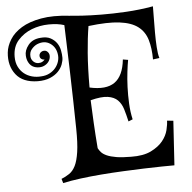

<svg xmlns="http://www.w3.org/2000/svg" viewBox="-208 -787 866 868"><g transform="rotate(-5 224.5 -353.5)"><path d="M-30.3 -442.4Q-97.7 -443.4 -128.9 -483.4Q-160.2 -523.4 -154.3 -583Q-151.4 -612.3 -133.3 -641.6Q-115.2 -670.9 -80.1 -692.4Q-44.9 -713.9 9.3 -723.6Q63.5 -733.4 138.7 -724.6Q155.3 -722.7 193.4 -720.2Q231.4 -717.8 282.7 -717.3Q334 -716.8 395 -720.2Q456.1 -723.6 517.6 -734.4Q517.6 -713.9 517.1 -681.6Q516.6 -649.4 516.6 -615.2Q516.6 -581.1 518.6 -549.3Q520.5 -517.6 526.4 -499L497.1 -495.1Q497.1 -545.9 485.8 -584Q474.6 -622.1 444.8 -645Q415 -668 360.8 -674.8Q306.6 -681.6 219.7 -670.9Q210.9 -618.2 205.6 -550.3Q200.2 -482.4 200.2 -393.6Q274.4 -377 314 -404.8Q353.5 -432.6 361.3 -506.8L384.8 -502.9Q380.9 -482.4 377 -450.2Q373 -418 371.6 -380.9Q370.1 -343.8 372.1 -305.2Q374 -266.6 381.8 -233.4L362.3 -225.6Q355.5 -255.9 347.7 -281.7Q339.8 -307.6 323.7 -323.7Q307.6 -339.8 278.8 -344.2Q250 -348.6 200.2 -335.9Q202.1 -287.1 205.1 -232.9Q208 -178.7 212.9 -117.2Q217.8 -107.4 226.1 -98.1Q234.4 -88.9 251 -81.5Q267.6 -74.2 293.9 -69.8Q320.3 -65.4 360.4 -65.4Q416 -64.5 450.7 -81.5Q485.4 -98.6 504.4 -122.1Q523.4 -145.5 529.8 -171.4Q536.1 -197.3 536.1 -213.9L564.5 -210.9L551.8 -9.8Q530.3 -9.8 494.1 -9.3Q458 -8.8 413.6 -7.3Q369.1 -5.9 318.8 -3.4Q268.6 -1 219.2 2.9Q169.9 6.8 124.5 12.7Q79.1 18.6 43.9 26.4L38.1 6.8Q57.6 -1 74.2 -12.2Q90.8 -23.4 102.1 -45.9Q113.3 -68.4 119.1 -107.9Q125 -147.5 124 -212.9Q123 -271.5 121.6 -339.8Q120.1 -408.2 118.2 -473.1Q116.2 -538.1 114.3 -594.2Q112.3 -650.4 111.3 -684.6Q82 -694.3 41 -693.8Q0 -693.4 -36.6 -679.2Q-73.2 -665 -99.1 -636.2Q-125 -607.4 -125 -561.5Q-125 -535.2 -115.2 -515.6Q-105.5 -496.1 -89.8 -483.9Q-74.2 -471.7 -54.2 -466.3Q-34.2 -460.9 -12.7 -462.9Q8.8 -463.9 25.4 -472.7Q42 -481.4 52.7 -494.6Q63.5 -507.8 68.4 -524.4Q73.2 -541 70.3 -557.6Q65.4 -589.8 40 -606.4Q14.6 -623 -18.6 -609.4Q-32.2 -603.5 -43.9 -589.8Q-55.7 -576.2 -53.7 -555.7Q-52.7 -544.9 -45.9 -536.6Q-39.1 -528.3 -29.8 -525.4Q-20.5 -522.5 -10.3 -524.9Q0 -527.3 8.8 -537.1Q0 -537.1 -6.3 -542Q-12.7 -546.9 -12.7 -556.6Q-12.7 -562.5 -8.8 -567.9Q-4.9 -573.2 1.5 -575.7Q7.8 -578.1 15.1 -576.7Q22.5 -575.2 28.3 -567.4Q34.2 -559.6 33.2 -547.9Q32.2 -536.1 24.9 -525.9Q17.6 -515.6 4.4 -509.3Q-8.8 -502.9 -27.3 -504.9Q-49.8 -507.8 -61.5 -523.9Q-73.2 -540 -74.2 -561.5Q-76.2 -585.9 -57.1 -609.9Q-38.1 -633.8 -2 -636.7Q26.4 -639.6 44.4 -629.9Q62.5 -620.1 72.8 -605Q83 -589.8 86.4 -571.8Q89.8 -553.7 89.8 -539.1Q89.8 -525.4 83.5 -508.3Q77.1 -491.2 63 -476.6Q48.8 -461.9 25.9 -452.1Q2.9 -442.4 -30.3 -442.4Z"/></g></svg>

Font: Mystery Quest
Style: Regular
Weight: 400
Designer: Squid
Foundry: Font Diner, Inc DBA Sideshow
Version: Version 1.000